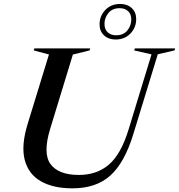

<svg xmlns="http://www.w3.org/2000/svg" viewBox="-20 -966 928 996"><path d="M240.5 -298.5Q201 -170 242.5 -114.2Q284 -58.5 389.5 -58.5Q481.5 -58.5 544.2 -111.5Q607 -164.5 646.5 -292.5L766 -684L676 -704.5L679.5 -715H888.5L885.5 -704.5L798.5 -684.5L671.5 -270Q626.5 -122.5 552.8 -55.8Q479 11 356 11Q256 11 191.8 -25.8Q127.5 -62.5 108.2 -136.8Q89 -211 123.5 -323.5L234 -683.5L155 -704.5L158.5 -715H448L445 -704.5L358 -683ZM603.5 -945.5Q640 -945.5 663.2 -924.2Q686.5 -903 686.5 -867Q686.5 -823.5 656.8 -792.2Q627 -761 579.5 -761Q543 -761 519.8 -782.5Q496.5 -804 496.5 -840Q496.5 -883 526.2 -914.2Q556 -945.5 603.5 -945.5ZM582.5 -783Q620.5 -783 640.8 -808.2Q661 -833.5 661 -864.5Q661 -893 644.5 -908.2Q628 -923.5 600.5 -923.5Q562.5 -923.5 542.2 -898.2Q522 -873 522 -842.5Q522 -814 538.5 -798.5Q555 -783 582.5 -783Z"/></svg>

Font: Newsreader Display Medium
Style: Italic
Weight: 500
Italic angle: -17°
Designer: Hugues Gentile
Foundry: Production Type
Version: Version 1.001